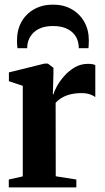

<svg xmlns="http://www.w3.org/2000/svg" viewBox="-20 -810 452 830"><path d="M18 0V-34L78.5 -47.5V-439L18.5 -459V-497L172 -535H187L211 -517V-491L208.5 -401.5L211.5 -403Q214.5 -416 226.2 -437.5Q238 -459 257.5 -481.2Q277 -503.5 303 -518.8Q329 -534 360 -534Q372 -534 379.8 -532.5Q387.5 -531 392 -528.5V-390.5Q385 -396 369.8 -401.8Q354.5 -407.5 332 -407.5Q307 -407.5 286 -402.5Q265 -397.5 248.8 -388.2Q232.5 -379 220.5 -365.5L221 -48L310 -34V0ZM209 -790Q255 -790 289.8 -770.2Q324.5 -750.5 344.2 -715.8Q364 -681 364 -635.5Q364 -626 363.5 -617.5Q363 -609 362.5 -601.5H320.5Q320.5 -606 320.2 -611.8Q320 -617.5 318.5 -623.5Q314.5 -645 300.8 -661.8Q287 -678.5 264.2 -688Q241.5 -697.5 209 -697.5Q177 -697.5 154 -687.8Q131 -678 117.8 -661.2Q104.5 -644.5 99.5 -623.5Q98.5 -617.5 98 -611.8Q97.5 -606 97.5 -601.5H55.5Q54.5 -609 54 -617.5Q53.5 -626 53.5 -635.5Q53.5 -681 73 -715.8Q92.5 -750.5 127.8 -770.2Q163 -790 209 -790Z"/></svg>

Font: Merriweather 96pt
Style: Bold
Weight: 700
Version: Version 2.100